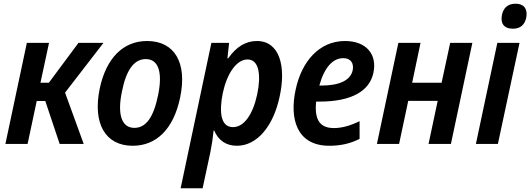

<svg xmlns="http://www.w3.org/2000/svg" viewBox="-20 -772 2845 1030"><path d="M9 0H128L177 -230H223L300 0H429L329 -275L535 -542H401L242 -328H197L243 -542H124Z M692 10C820 10 911 -81 946 -247C986 -435 917 -552 769 -552C642 -552 550 -462 515 -297C476 -108 546 10 692 10ZM701 -86C634 -86 608 -155 634 -280C657 -398 700 -455 762 -455C829 -455 854 -387 828 -261C804 -143 763 -86 701 -86Z M949 238H1067L1109 42C1116 8 1122 -32 1126 -72H1129C1151 -19 1193 10 1251 10C1361 10 1447 -98 1480 -253C1516 -416 1480 -552 1358 -552C1300 -552 1249 -523 1204 -459H1200L1209 -542H1114ZM1230 -90C1163 -90 1155 -172 1175 -272C1197 -376 1248 -453 1308 -453C1371 -453 1381 -367 1360 -267C1338 -162 1291 -90 1230 -90Z M1747 10C1811 10 1861 -3 1909 -27V-122C1856 -96 1812 -85 1771 -85C1695 -85 1666 -131 1676 -227H1694C1868 -227 1963 -285 1983 -381C2005 -482 1943 -552 1831 -552C1692 -552 1598 -442 1566 -291C1533 -140 1568 10 1747 10ZM1821 -460C1865 -460 1879 -429 1872 -395C1861 -342 1802 -313 1704 -313H1693C1720 -411 1766 -460 1821 -460Z M2002 0H2121L2170 -231H2328L2279 0H2399L2514 -542H2395L2349 -328H2191L2236 -542H2117Z M2732 -618C2770 -618 2795 -638 2803 -677C2811 -719 2796 -752 2745 -752C2706 -752 2681 -731 2673 -693C2664 -650 2680 -618 2732 -618ZM2533 0H2651L2767 -542H2648Z"/></svg>

Font: Noto Sans SemiCondensed SemiBold
Style: Italic
Weight: 600
Width: 4
Italic angle: -12°
Designer: Monotype Design Team
Foundry: Monotype Imaging Inc.
Version: Version 2.013